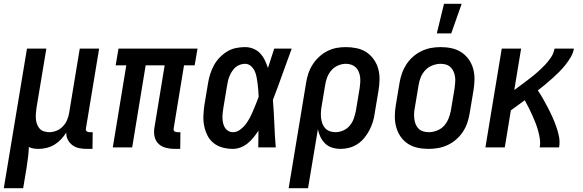

<svg xmlns="http://www.w3.org/2000/svg" viewBox="-52 -776 3072 1011"><path d="M-32 215 90 -520H192L140 -207Q138 -193 137 -178Q136 -163 137 -149Q138 -135 143 -122Q148 -109 156.5 -99Q165 -89 179 -84.5Q193 -80 207 -80Q226 -80 245 -87.5Q264 -95 278.5 -110Q293 -125 301 -143.5Q309 -162 312 -181L368 -520H470L401 -103Q400 -98 400 -93.5Q400 -89 403 -86Q406 -83 410.5 -81.5Q415 -80 419 -80H436L435 8H404Q384 8 364.5 4Q345 0 329.5 -11.5Q314 -23 305 -40.5Q296 -58 297 -78Q285 -59 269.5 -42.5Q254 -26 235 -14.5Q216 -3 194.5 2.5Q173 8 152 8Q138 8 125 6Q112 4 100 -2Q99 26 95.5 53Q92 80 88 107L70 215Z M867 8Q843 8 820.5 2Q798 -4 782.5 -19Q767 -34 762 -56.5Q757 -79 761 -103L815 -432H715L644 0H542L613 -432H557L572 -520H988L973 -432H917L863 -103Q862 -98 862 -93.5Q862 -89 865 -86Q868 -83 872.5 -81.5Q877 -80 882 -80H898L897 8Z M1175 8Q1147 8 1120.5 1Q1094 -6 1073.5 -22Q1053 -38 1041 -61.5Q1029 -85 1023.5 -111.5Q1018 -138 1019 -165.5Q1020 -193 1024 -221L1044 -341Q1048 -365 1055.5 -388Q1063 -411 1075 -433Q1087 -455 1105 -473.5Q1123 -492 1144.5 -505Q1166 -518 1190 -523Q1214 -528 1238 -528Q1261 -528 1282 -519.5Q1303 -511 1318 -495Q1333 -479 1342.5 -459Q1352 -439 1359 -418Q1367 -444 1375.5 -469.5Q1384 -495 1392 -520H1484Q1459 -453 1435 -385Q1411 -317 1385 -250Q1390 -188 1392.5 -125.5Q1395 -63 1400 0H1308Q1308 -22 1308.5 -44Q1309 -66 1309 -88Q1297 -70 1283.5 -53Q1270 -36 1253 -22Q1236 -8 1215.5 0Q1195 8 1175 8ZM1175 -80Q1194 -80 1211.5 -92.5Q1229 -105 1241.5 -121.5Q1254 -138 1263.5 -156Q1273 -174 1280.5 -192Q1288 -210 1295.5 -228.5Q1303 -247 1310 -266Q1309 -284 1308 -301.5Q1307 -319 1304.5 -336Q1302 -353 1299 -370Q1296 -387 1289 -402Q1282 -417 1269 -428.5Q1256 -440 1238 -440Q1226 -440 1212.5 -435.5Q1199 -431 1188.5 -422Q1178 -413 1170.5 -401.5Q1163 -390 1157.5 -377.5Q1152 -365 1149 -352.5Q1146 -340 1144 -327L1124 -207Q1122 -194 1120.5 -180Q1119 -166 1119.5 -153Q1120 -140 1123 -127Q1126 -114 1132.5 -103.5Q1139 -93 1150 -86.5Q1161 -80 1175 -80Z M1468 215 1560 -341Q1564 -366 1572 -390Q1580 -414 1594.5 -436.5Q1609 -459 1628.5 -477Q1648 -495 1671.5 -507Q1695 -519 1719.5 -523.5Q1744 -528 1769 -528Q1798 -528 1826.5 -522Q1855 -516 1877.5 -501Q1900 -486 1916 -463.5Q1932 -441 1939.5 -414Q1947 -387 1946.5 -357.5Q1946 -328 1941 -299L1921 -179Q1918 -156 1911 -133.5Q1904 -111 1893 -90Q1882 -69 1866.5 -50Q1851 -31 1830.5 -17.5Q1810 -4 1787 2Q1764 8 1742 8Q1719 8 1697.5 1.5Q1676 -5 1660.5 -20Q1645 -35 1635.5 -54.5Q1626 -74 1622 -96L1570 215ZM1715 -80Q1735 -80 1755.5 -89Q1776 -98 1790 -115Q1804 -132 1811 -152.5Q1818 -173 1822 -193L1842 -313Q1844 -328 1845 -343Q1846 -358 1844 -372Q1842 -386 1836.5 -399Q1831 -412 1821 -421.5Q1811 -431 1797.5 -435.5Q1784 -440 1769 -440Q1748 -440 1727.5 -431Q1707 -422 1692.5 -405Q1678 -388 1670.5 -368Q1663 -348 1660 -327L1642 -219Q1639 -203 1638 -187Q1637 -171 1638.5 -156Q1640 -141 1645 -126.5Q1650 -112 1660 -101Q1670 -90 1684.5 -85Q1699 -80 1715 -80Z M2205 8Q2175 8 2147 2Q2119 -4 2096 -19Q2073 -34 2057.5 -56.5Q2042 -79 2034.5 -106Q2027 -133 2027 -162.5Q2027 -192 2032 -221L2052 -341Q2056 -366 2065 -391Q2074 -416 2088.5 -438Q2103 -460 2123.5 -478Q2144 -496 2168.5 -507.5Q2193 -519 2218 -523.5Q2243 -528 2268 -528Q2298 -528 2326 -522Q2354 -516 2377 -501Q2400 -486 2416 -463.5Q2432 -441 2439.5 -414Q2447 -387 2446.5 -357.5Q2446 -328 2441 -299L2421 -179Q2417 -154 2408.5 -129Q2400 -104 2385.5 -82Q2371 -60 2350.5 -42Q2330 -24 2305.5 -12.5Q2281 -1 2255.5 3.5Q2230 8 2205 8ZM2206 -80Q2227 -80 2249 -88.5Q2271 -97 2286 -113.5Q2301 -130 2309.5 -151Q2318 -172 2322 -193L2342 -313Q2344 -328 2345 -343Q2346 -358 2344 -372.5Q2342 -387 2336 -400Q2330 -413 2320 -422.5Q2310 -432 2296.5 -436Q2283 -440 2268 -440Q2247 -440 2225 -431.5Q2203 -423 2187.5 -406.5Q2172 -390 2163.5 -369Q2155 -348 2152 -327L2132 -207Q2129 -192 2128.5 -177Q2128 -162 2130 -147.5Q2132 -133 2137.5 -120Q2143 -107 2153 -97.5Q2163 -88 2177 -84Q2191 -80 2206 -80ZM2248 -600 2286 -756H2379L2324 -600Z M2504 0 2590 -520H2692L2656 -302Q2677 -317 2697.5 -332.5Q2718 -348 2739 -364Q2760 -380 2779 -397Q2798 -414 2816.5 -433Q2835 -452 2849.5 -474Q2864 -496 2868 -520H2970Q2966 -497 2953.5 -475.5Q2941 -454 2925.5 -434.5Q2910 -415 2892.5 -397.5Q2875 -380 2856.5 -363.5Q2838 -347 2819 -331Q2800 -315 2780 -300Q2795 -278 2808 -255Q2821 -232 2833.5 -208Q2846 -184 2857 -159.5Q2868 -135 2877 -109.5Q2886 -84 2891.5 -56.5Q2897 -29 2892 0H2790Q2794 -23 2790.5 -45.5Q2787 -68 2781 -89.5Q2775 -111 2767 -131Q2759 -151 2750 -171Q2741 -191 2731.5 -210Q2722 -229 2711 -248Q2693 -235 2674.5 -221.5Q2656 -208 2638 -195L2606 0Z"/></svg>

Font: Iosevka Curly Semibold
Style: Italic
Weight: 600
Italic angle: -9°
Monospace: yes
Designer: Belleve Invis
Foundry: Belleve Invis
Version: Version 22.1.2; ttfautohint (v1.8.4)